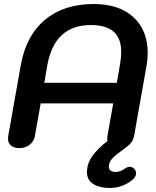

<svg xmlns="http://www.w3.org/2000/svg" viewBox="-20 -730 779 958"><path d="M592 18Q558 42 540.5 60.5Q523 79 523 102Q523 115 532.5 121.5Q542 128 555 128Q581 128 600 113Q616 102 627 102Q641 102 651 114Q659 123 659 135Q659 152 640 168Q617 187 588 197.5Q559 208 528 208Q478 208 446 188.5Q414 169 414 129Q414 85 442 47Q470 9 516 -26Q515 -30 515 -38Q515 -47 516 -51L545 -214H183L154 -51Q149 -24 127.5 -7.5Q106 9 76 9Q50 9 35 -3.5Q20 -16 20 -38Q20 -46 21 -51L83 -401Q109 -551 203.5 -630.5Q298 -710 448 -710Q574 -710 645.5 -644.5Q717 -579 717 -466Q717 -434 711 -401L649 -51Q644 -29 633 -17Q627 -9 612 3ZM563 -317 578 -404Q585 -446 585 -469Q585 -538 547.5 -571.5Q510 -605 433 -605Q252 -605 216 -404L201 -317Z"/></svg>

Font: Kodchasan
Style: Bold Italic
Weight: 700
Italic angle: -10°
Version: Version 1.000; ttfautohint (v1.6)